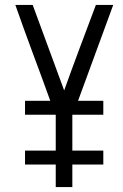

<svg xmlns="http://www.w3.org/2000/svg" viewBox="-20 -757 496 775"><path d="M81 -149H205V-294H81V-350H183Q167 -395 149 -443.5Q131 -492 112.5 -542Q94 -592 76 -641.5Q58 -691 42 -737H112L239 -392Q252 -429 268.5 -473.5Q285 -518 302 -564Q319 -610 336 -654.5Q353 -699 367 -737H437L295 -350H397V-294H272V-149H397V-93H272V-2H205V-93H81Z"/></svg>

Font: Fundamental  Brigade Scvhlank
Style: Regular
Weight: 100
Designer: Peter Wiegel, original typeface by Arno Drescher 1935
Foundry: Peter Wiegel
Version: Version 0.000 2012 initial release